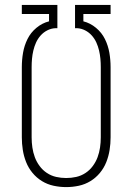

<svg xmlns="http://www.w3.org/2000/svg" viewBox="-20 -755 540 783"><path d="M250 8Q224 8 198.5 2.5Q173 -3 151 -16.5Q129 -30 112.5 -50Q96 -70 86.5 -94Q77 -118 73 -143.5Q69 -169 69 -195V-481Q69 -511 74 -540Q79 -569 92 -595.5Q105 -622 128.5 -641.5Q152 -661 180 -668V-698H69V-735H214V-640H205Q188 -639 172.5 -631Q157 -623 145.5 -610Q134 -597 127 -581.5Q120 -566 116 -549Q112 -532 110.5 -515Q109 -498 109 -481V-195Q109 -174 112 -153.5Q115 -133 122 -114Q129 -95 141.5 -78Q154 -61 171.5 -49.5Q189 -38 209 -33.5Q229 -29 250 -29Q271 -29 291 -33.5Q311 -38 328.5 -49.5Q346 -61 358.5 -78Q371 -95 378 -114Q385 -133 388 -153.5Q391 -174 391 -195V-481Q391 -498 389.5 -515Q388 -532 384 -549Q380 -566 373 -581.5Q366 -597 354.5 -610Q343 -623 327.5 -631Q312 -639 295 -640H286V-735H431V-698H320V-668Q348 -661 371.5 -641.5Q395 -622 408 -595.5Q421 -569 426 -540Q431 -511 431 -481V-195Q431 -169 427 -143.5Q423 -118 413.5 -94Q404 -70 387.5 -50Q371 -30 349 -16.5Q327 -3 301.5 2.5Q276 8 250 8Z"/></svg>

Font: Zed Sans Extralight
Style: Regular
Weight: 200
Designer: Belleve Invis
Foundry: Belleve Invis
Version: Version 1.0.0; ttfautohint (v1.8.4)